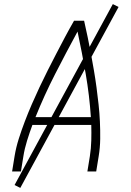

<svg xmlns="http://www.w3.org/2000/svg" viewBox="-20 -836 640 936"><path d="M39 0 51 -74Q58 -117 71.5 -159.5Q85 -202 101 -244Q117 -286 135 -327.5Q153 -369 172.5 -410.5Q192 -452 212.5 -492.5Q233 -533 254 -573.5Q275 -614 296.5 -654.5Q318 -695 341 -735H390Q399 -695 407.5 -654.5Q416 -614 423.5 -573.5Q431 -533 438 -492Q445 -451 450.5 -410Q456 -369 460.5 -327.5Q465 -286 467 -244Q469 -202 468.5 -159Q468 -116 461 -74L449 0H406L418 -74Q424 -112 425 -150.5Q426 -189 425 -227H138Q124 -189 112 -150.5Q100 -112 94 -74L82 0ZM423 -265Q416 -371 398 -475Q380 -579 358 -682Q302 -579 249 -475.5Q196 -372 153 -265ZM79 80 51 66 530 -816 558 -802Z"/></svg>

Font: Iosevka Curly XLtEx
Style: Italic
Weight: 200
Width: 7
Italic angle: -9°
Monospace: yes
Designer: Belleve Invis
Foundry: Belleve Invis
Version: Version 11.1.0; ttfautohint (v1.8.3)